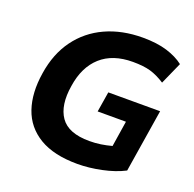

<svg xmlns="http://www.w3.org/2000/svg" viewBox="-127 -847 1000 989"><g transform="rotate(20 372.5 -352.5)"><path d="M397 11Q267 11 188 -36.5Q109 -84 80 -169Q51 -254 69 -367Q86 -478 143 -556Q200 -634 289.5 -675Q379 -716 493 -716Q570 -716 625.5 -699Q681 -682 718 -653L664 -532Q622 -559 584 -570Q546 -581 487 -581Q377 -581 312 -522.5Q247 -464 231 -356Q213 -245 256 -183Q299 -121 414 -121Q447 -121 476.5 -125.5Q506 -130 536 -138L558 -279H403L421 -390H705L650 -45Q598 -18 528.5 -3.5Q459 11 397 11Z"/></g></svg>

Font: Mulish ExtraBold
Style: Italic
Weight: 800
Italic angle: -9°
Designer: Vernon Adams
Foundry: Vernon Adams
Version: Version 3.603; ttfautohint (v1.8.3)